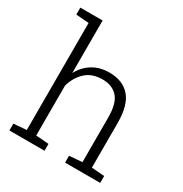

<svg xmlns="http://www.w3.org/2000/svg" viewBox="-175 -896 983 1031"><g transform="rotate(30 316.0 -381.0)"><path d="M27.3 0V-42.5L106.9 -48.8V-712.4L27.3 -718.8V-761.7H165.5V-436Q191.4 -484.4 235.1 -511.2Q278.8 -538.1 337.9 -538.1Q421.4 -538.1 466.1 -486.6Q510.7 -435.1 510.7 -325.7V-48.8L590.3 -42.5V0H372.6V-42.5L452.1 -48.8V-326.7Q452.1 -413.1 418.5 -450.4Q384.8 -487.8 324.7 -487.8Q260.3 -487.8 220.9 -451.7Q181.6 -415.5 165.5 -357.9V-48.8L245.1 -42.5V0Z"/></g></svg>

Font: Roboto Slab Light
Style: Regular
Weight: 300
Designer: Google
Version: Version 2.000; ttfautohint (v1.8.1.43-b0c9)